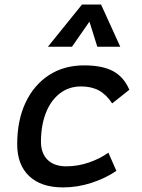

<svg xmlns="http://www.w3.org/2000/svg" viewBox="-20 -815 626 845"><path d="M271.5 -83Q322.3 -83 370.8 -99.6Q419.4 -116.2 457 -143.1L492.2 -63Q444.3 -30.3 382.8 -10.3Q321.3 9.8 257.3 9.8Q161.1 9.8 108.4 -40Q55.7 -89.8 55.7 -180.2Q55.7 -285.2 92.3 -363Q128.9 -440.9 195.1 -484.1Q261.2 -527.3 350.1 -527.3Q430.2 -527.3 477.5 -502Q524.9 -476.6 549.3 -419.9L473.6 -359.9Q448.2 -398.9 415.5 -416.7Q382.8 -434.6 336.4 -434.6Q283.7 -434.6 243.9 -404.3Q204.1 -374 182.4 -319.3Q160.6 -264.6 160.2 -190.9Q160.6 -139.6 189.7 -111.3Q218.8 -83 271.5 -83ZM424.8 -794.9 509.3 -609.4H408.2L370.6 -729.5H380.4L296.9 -609.4H190.9L340.8 -794.9Z"/></svg>

Font: Cascadia Mono NF
Style: Italic
Weight: 400
Italic angle: -10°
Monospace: yes
Designer: Aaron Bell
Foundry: Saja Typeworks
Version: Version 2404.023